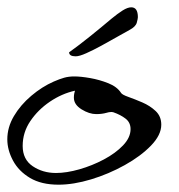

<svg xmlns="http://www.w3.org/2000/svg" viewBox="-29 -503 489 525"><path d="M131 2Q84 2 53 -16.5Q22 -35 6.5 -64Q-9 -93 -9 -122Q-9 -155 9 -185.5Q27 -216 56.5 -241Q86 -266 118 -280Q134 -287 146.5 -290.5Q159 -294 174 -294Q192 -294 217.5 -289.5Q243 -285 267 -275.5Q291 -266 302 -249Q305 -244 322 -238Q339 -232 360 -223Q381 -214 396.5 -199.5Q412 -185 412 -162Q412 -134 384 -105Q356 -76 312 -51.5Q268 -27 220 -12.5Q172 2 131 2ZM124 -30Q153 -30 188 -40Q223 -50 255 -67Q287 -84 307.5 -105.5Q328 -127 328 -150Q328 -168 314.5 -178.5Q301 -189 281 -196Q274 -198 262 -194.5Q250 -191 234 -191Q215 -191 194 -204Q173 -217 173 -236Q173 -242 174 -247Q175 -252 176 -255Q140 -247 107.5 -225Q75 -203 54 -172Q33 -141 33 -104Q33 -67 60.5 -48.5Q88 -30 124 -30ZM178 -349Q160 -349 160 -360Q188 -380 219 -405Q250 -430 276 -452Q293 -466 306.5 -474.5Q320 -483 330 -483Q348 -483 348 -456Q348 -452 345 -441Q342 -430 325 -421Q312 -414 291 -402Q270 -390 248 -378Q226 -366 207 -357.5Q188 -349 178 -349Z"/></svg>

Font: Grechen Fuemen
Style: Regular
Weight: 400
Designer: Robert E. Leuschke
Foundry: Robert E. Leuschke
Version: Version 1.010; ttfautohint (v1.8.3)